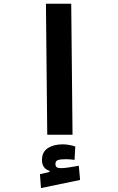

<svg xmlns="http://www.w3.org/2000/svg" viewBox="-20 -713 626 1016"><path d="M230 0 223.1 -693.4H356.9L363.8 0ZM196.8 282.2 191.4 209 242.2 196.8V190.9Q202.1 178.7 202.1 133.3Q202.1 91.3 232.9 71Q263.7 50.8 311.5 50.8Q328.6 50.8 347.4 54.2Q366.2 57.6 378.4 62.5L374.5 132.8Q348.1 129.4 328.6 129.4Q300.3 129.4 286.9 134Q273.4 138.7 273.4 154.3Q273.4 168 281 172.4Q288.6 176.8 304.7 176.8Q320.3 176.8 347.7 172.4Q375 168 397 164.1L403.8 239.3Z"/></svg>

Font: Cascadia Mono PL
Style: Bold
Weight: 700
Monospace: yes
Designer: Aaron Bell
Foundry: Saja Typeworks
Version: Version 2404.023; ttfautohint (v1.8.4)